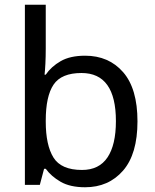

<svg xmlns="http://www.w3.org/2000/svg" viewBox="-20 -780 655 810"><path d="M173 -575Q173 -541 171.5 -511.5Q170 -482 168 -465H173Q196 -499 236 -522Q276 -545 339 -545Q439 -545 499.5 -475.5Q560 -406 560 -268Q560 -130 499 -60Q438 10 339 10Q276 10 236 -13Q196 -36 173 -68H166L148 0H85V-760H173ZM324 -472Q239 -472 206 -423Q173 -374 173 -271V-267Q173 -168 205.5 -115.5Q238 -63 326 -63Q398 -63 433.5 -116Q469 -169 469 -269Q469 -472 324 -472Z"/></svg>

Font: Noto Sans Sharada
Style: Regular
Weight: 400
Designer: Monotype Design Team
Foundry: Monotype Imaging Inc.
Version: Version 2.006; ttfautohint (v1.8.4.7-5d5b)